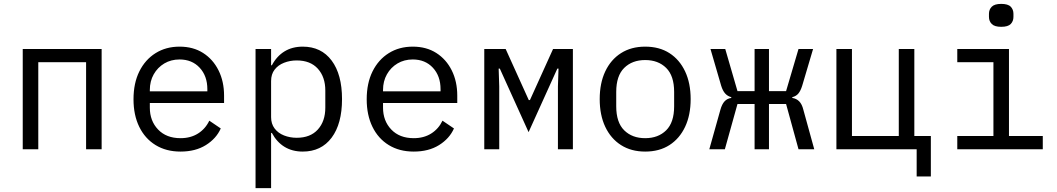

<svg xmlns="http://www.w3.org/2000/svg" viewBox="-20 -768 5440 988"><path d="M97 -516H503V0H423V-448H177V0H97Z M909 12Q835 12 780.5 -21.5Q726 -55 696.5 -115.5Q667 -176 667 -257Q667 -340 697 -400.5Q727 -461 780.5 -494.5Q834 -528 904 -528Q974 -528 1025 -495.5Q1076 -463 1104.5 -406Q1133 -349 1133 -276V-238H751V-214Q751 -146 793.5 -101.5Q836 -57 909 -57Q961 -57 999 -81Q1037 -105 1057 -147L1116 -107Q1093 -55 1039.5 -21.5Q986 12 909 12ZM904 -462Q860 -462 825.5 -441.5Q791 -421 771 -385.5Q751 -350 751 -305V-298H1047V-309Q1047 -377 1007.5 -419.5Q968 -462 904 -462Z M1295 -516H1375V-432H1379Q1404 -479 1444 -503.5Q1484 -528 1538 -528Q1633 -528 1686.5 -456.5Q1740 -385 1740 -258Q1740 -131 1686.5 -59.5Q1633 12 1538 12Q1484 12 1444 -12.5Q1404 -37 1379 -84H1375V200H1295ZM1507 -59Q1577 -59 1615.5 -101.5Q1654 -144 1654 -214V-302Q1654 -372 1615.5 -414.5Q1577 -457 1507 -457Q1472 -457 1441.5 -445Q1411 -433 1393 -409.5Q1375 -386 1375 -351V-165Q1375 -131 1393 -107Q1411 -83 1441.5 -71Q1472 -59 1507 -59Z M2109 12Q2035 12 1980.5 -21.5Q1926 -55 1896.5 -115.5Q1867 -176 1867 -257Q1867 -340 1897 -400.5Q1927 -461 1980.5 -494.5Q2034 -528 2104 -528Q2174 -528 2225 -495.5Q2276 -463 2304.5 -406Q2333 -349 2333 -276V-238H1951V-214Q1951 -146 1993.5 -101.5Q2036 -57 2109 -57Q2161 -57 2199 -81Q2237 -105 2257 -147L2316 -107Q2293 -55 2239.5 -21.5Q2186 12 2109 12ZM2104 -462Q2060 -462 2025.5 -441.5Q1991 -421 1971 -385.5Q1951 -350 1951 -305V-298H2247V-309Q2247 -377 2207.5 -419.5Q2168 -462 2104 -462Z M2472 0V-516H2582L2701 -253H2707L2826 -516H2928V0H2851V-323L2854 -415H2848L2700 -88L2552 -415H2546L2549 -323V0Z M3300 12Q3228 12 3175.5 -21.5Q3123 -55 3094.5 -115.5Q3066 -176 3066 -258Q3066 -340 3094.5 -400.5Q3123 -461 3175.5 -494.5Q3228 -528 3300 -528Q3373 -528 3425 -494.5Q3477 -461 3505.5 -400.5Q3534 -340 3534 -258Q3534 -176 3505.5 -115.5Q3477 -55 3425 -21.5Q3373 12 3300 12ZM3300 -57Q3367 -57 3408 -97.5Q3449 -138 3449 -221V-295Q3449 -378 3408 -418.5Q3367 -459 3300 -459Q3233 -459 3192 -418.5Q3151 -378 3151 -295V-221Q3151 -138 3192 -97.5Q3233 -57 3300 -57Z M3863 -233H3775L3710 0H3630L3687 -203Q3695 -232 3708.5 -246.5Q3722 -261 3743 -264V-268Q3724 -273 3711.5 -287Q3699 -301 3691 -327L3636 -516H3712L3775 -299H3863V-516H3937V-299H4025L4089 -516H4164L4108 -327Q4100 -301 4088.5 -287Q4077 -273 4057 -268V-264Q4078 -261 4092.5 -246.5Q4107 -232 4114 -203L4170 0H4089L4025 -233H3937V0H3863Z M4697 0H4284V-516H4364V-68H4605V-516H4685V-68H4770V140H4697Z M5132 -630Q5098 -630 5083.5 -644.5Q5069 -659 5069 -681V-697Q5069 -719 5083.5 -733.5Q5098 -748 5132 -748Q5167 -748 5181 -733.5Q5195 -719 5195 -697V-681Q5195 -659 5181 -644.5Q5167 -630 5132 -630ZM4906 -68H5092V-448H4906V-516H5172V-68H5346V0H4906Z"/></svg>

Font: Lilex
Style: Regular
Weight: 400
Monospace: yes
Designer: Mike Abbink, Paul van der Laan, Pieter van Rosmalen, Mikhael Khrustik
Foundry: Mikhael Khrustik
Version: Version 2.510